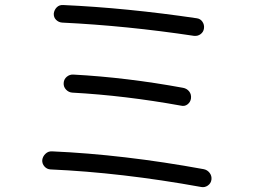

<svg xmlns="http://www.w3.org/2000/svg" viewBox="-20 -744 1040 779"><path d="M184.6 -56.6Q169.9 -57.6 160.2 -68.8Q150.4 -80.1 151.4 -94.7Q153.3 -109.4 164.6 -120.1Q175.8 -130.9 191.4 -129.9Q480.5 -117.2 806.6 -57.6Q821.3 -54.7 830.6 -42.5Q839.8 -30.3 837.9 -15.1Q835.9 0 823.2 8.8Q810.5 17.6 795.9 14.6Q472.7 -43.9 184.6 -56.6ZM278.3 -441.4Q494.1 -429.7 722.7 -387.7Q738.3 -384.8 747.6 -373Q756.8 -361.3 754.9 -344.7Q752.9 -330.1 741.2 -320.8Q729.5 -311.5 713.9 -315.4Q487.3 -356.4 273.4 -368.2Q258.8 -369.1 248 -380.4Q237.3 -391.6 238.3 -407.2Q239.3 -422.9 251 -432.6Q262.7 -442.4 278.3 -441.4ZM766.6 -598.6Q494.1 -639.6 232.4 -652.3Q217.8 -653.3 207.5 -663.6Q197.3 -673.8 198.2 -689.5Q200.2 -704.1 210.4 -714.4Q220.7 -724.6 236.3 -723.6Q494.1 -711.9 778.3 -669.9Q793 -668 801.3 -655.8Q809.6 -643.6 807.6 -628.9Q805.7 -614.3 793.9 -605.5Q782.2 -596.7 766.6 -598.6Z"/></svg>

Font: Rounded-X Mgen+ 2m regular
Style: Regular
Weight: 400
Designer: [Source Han Sans]
Ryoko NISHIZUKA  (kana & ideographs); Paul D. Hunt (Latin, Greek & Cyrillic); Wenlong ZHANG  (bopomofo
Version: Version 1.059.20150602